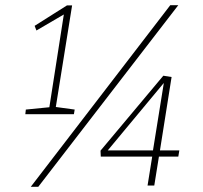

<svg xmlns="http://www.w3.org/2000/svg" viewBox="-20 -718 784 743"><path d="M259 -697 196 -304 269 -294 266 -276H78L80 -294L171 -303L227 -662L121 -600L114 -618L239 -697ZM128 5H99L639 -698H670ZM599 -136H674L670 -112H595L577 0H551L569 -112H370L369 -135L612 -425L644 -420ZM572 -136 614 -397 397 -136Z"/></svg>

Font: Bitter Pro ExtraLight
Style: Italic
Weight: 275
Italic angle: -9°
Designer: Sol Matas, and Bitter project Authors
Foundry: Sol Matas
Version: Version 1.010